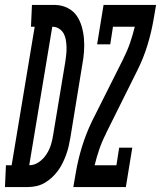

<svg xmlns="http://www.w3.org/2000/svg" viewBox="-77 -755 650 775"><path d="M-57 0 -53 -88H-30L63 -647H48L52 -735H83H148Q174 -734 196.5 -722.5Q219 -711 232.5 -691.5Q246 -672 253 -647.5Q260 -623 262 -597.5Q264 -572 262 -545.5Q260 -519 255 -493L207 -199Q204 -181 200 -164Q196 -147 190 -130.5Q184 -114 176 -97.5Q168 -81 157 -66Q146 -51 132.5 -38.5Q119 -26 103.5 -17Q88 -8 70.5 -4Q53 0 36 0ZM41 -88Q62 -88 80.5 -101Q99 -114 111 -133Q123 -152 129 -172Q135 -192 138 -213L187 -508Q189 -522 190.5 -537Q192 -552 191.5 -566.5Q191 -581 188.5 -595Q186 -609 179.5 -620.5Q173 -632 161 -639.5Q149 -647 135 -647H134ZM219 0 229 -58Q238 -111 254 -163Q270 -215 294 -265L421 -518Q421 -518 421 -518Q421 -518 421 -518V-519Q437 -550 448 -582Q459 -614 467 -647H379L368 -576H315L341 -735H553L543 -677Q534 -624 518 -572Q502 -520 477 -470L351 -217Q351 -217 351 -217Q351 -217 351 -217V-216Q335 -185 324 -153Q313 -121 305 -88H393L404 -159H457L431 0Z"/></svg>

Font: Iosevka Curly Slab SmBdObl
Style: Regular
Weight: 600
Italic angle: -9°
Monospace: yes
Designer: Belleve Invis
Foundry: Belleve Invis
Version: Version 11.0.0; ttfautohint (v1.8.3)